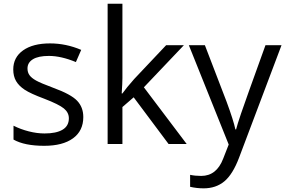

<svg xmlns="http://www.w3.org/2000/svg" viewBox="-20 -780 1546 1040"><path d="M431.2 -146Q431.2 -71.3 375.5 -30.8Q319.8 9.8 219.2 9.8Q112.8 9.8 53.2 -23.9V-99.1Q91.8 -79.6 136 -68.4Q180.2 -57.1 221.2 -57.1Q284.7 -57.1 318.8 -77.4Q353 -97.7 353 -139.2Q353 -170.4 325.9 -192.6Q298.8 -214.8 220.2 -245.1Q145.5 -272.9 114 -293.7Q82.5 -314.5 67.1 -340.8Q51.8 -367.2 51.8 -403.8Q51.8 -469.2 105 -507.1Q158.2 -544.9 251 -544.9Q337.4 -544.9 419.9 -509.8L391.1 -443.8Q310.5 -477.1 245.1 -477.1Q187.5 -477.1 158.2 -459Q128.9 -440.9 128.9 -409.2Q128.9 -387.7 139.9 -372.6Q150.9 -357.4 175.3 -343.8Q199.7 -330.1 269 -304.2Q364.3 -269.5 397.7 -234.4Q431.2 -199.2 431.2 -146Z M643.1 -273.9Q664.1 -303.7 707 -352.1L879.9 -535.2H976.1L759.3 -307.1L991.2 0H893.1L704.1 -252.9L643.1 -200.2V0H563V-759.8H643.1V-356.9Q643.1 -330.1 639.2 -273.9Z M1002.9 -535.2H1089.8L1207 -230Q1245.6 -125.5 1254.9 -79.1H1258.8Q1265.1 -104 1285.4 -164.3Q1305.7 -224.6 1418 -535.2H1504.9L1274.9 74.2Q1240.7 164.6 1195.1 202.4Q1149.4 240.2 1083 240.2Q1045.9 240.2 1009.8 231.9V167Q1036.6 172.9 1069.8 172.9Q1153.3 172.9 1189 79.1L1218.8 2.9Z"/></svg>

Font: f08482100
Style: Regular
Weight: 400
Foundry: Ascender Corporation
Version: Version 1.10